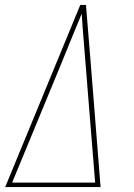

<svg xmlns="http://www.w3.org/2000/svg" viewBox="-20 -755 540 775"><path d="M1 0 203 -490 304 -735H327L347 -490L386 0ZM29 -18H364L341 -303L326 -490Q322 -542 317.5 -594.5Q313 -647 310 -700Q288 -647 266.5 -594.5Q245 -542 224 -490Z"/></svg>

Font: Iosevka SS04 Thin
Style: Italic
Weight: 100
Italic angle: -9°
Monospace: yes
Designer: Belleve Invis
Foundry: Belleve Invis
Version: Version 19.0.0; ttfautohint (v1.8.4)